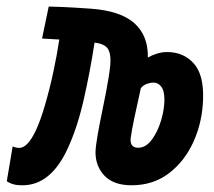

<svg xmlns="http://www.w3.org/2000/svg" viewBox="-39 -547 644 577"><path d="M356.4 9.8Q302.7 9.8 275.4 -18.6Q248 -46.9 248 -89.8Q248.5 -106.9 253.7 -137.2Q258.8 -167.5 266.1 -202.6Q273.4 -237.3 279.3 -268.1Q289.1 -319.3 292.5 -351.6Q293 -358.9 293 -365.7Q293 -387.7 285.6 -399.9Q275.4 -415.5 245.1 -418.9Q231.9 -332 212.6 -247.6Q193.4 -163.1 164.6 -101.1Q113.8 9.8 28.8 9.8Q7.8 9.8 -3.9 5.1Q-15.6 0.5 -18.6 -2.4L-1 -106.9Q2 -106 7.1 -104.2Q12.2 -102.5 18.6 -102.5Q43.9 -102.5 68.4 -154.3Q82.5 -184.1 96.4 -231.9Q110.4 -279.8 121.6 -332.3Q132.8 -384.8 139.2 -428.2Q113.8 -429.7 87.4 -431.2L107.4 -527.3Q116.7 -527.3 150.6 -525.9Q184.6 -524.4 232.9 -521Q323.2 -514.6 365 -477.1Q406.7 -439.5 405.3 -374Q417 -380.9 432.4 -385.7Q447.8 -390.6 462.9 -390.6Q512.7 -390.6 543.2 -356.4Q573.7 -322.3 571.3 -249.5Q569.3 -180.7 542.7 -121.6Q516.1 -62.5 468.8 -26.4Q421.4 9.8 356.4 9.8ZM384.3 -282.2Q373.5 -234.4 365 -193.8Q356.4 -153.3 353.5 -130.4Q351.6 -103 376 -103Q399.4 -103 417.2 -127.2Q435.1 -151.4 445.1 -185.1Q455.1 -218.8 455.1 -247.6Q455.1 -273.9 445.8 -286.4Q436.5 -298.8 421.9 -298.8Q412.6 -298.8 402.1 -294.9Q391.6 -291 384.3 -282.2Z"/></svg>

Font: CaskaydiaCove NFP SemiBold
Style: Italic
Weight: 600
Italic angle: -10°
Designer: Aaron Bell
Foundry: Saja Typeworks
Version: Version 2111.001; VTT 6.35;Nerd Fonts 3.1.1